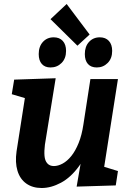

<svg xmlns="http://www.w3.org/2000/svg" viewBox="-20 -930 657 962"><path d="M189 12Q143 12 111.5 -10.5Q80 -33 67.5 -74.5Q55 -116 63 -172L108 -460L120 -434L39 -458L51 -531L259 -538L205 -205Q201 -173 203 -149Q205 -125 217 -111.5Q229 -98 250 -98Q271 -98 294 -110.5Q317 -123 337.5 -148.5Q358 -174 374 -213.5Q390 -253 398 -307L433 -534H571L499 -75L483 -100L571 -73L560 -1L364 5L394 -168L437 -242Q417 -154 376 -97.5Q335 -41 285.5 -14.5Q236 12 189 12ZM368 -701 233 -834 314 -910 429 -757ZM233 -592Q205 -592 189.5 -609.5Q174 -627 174 -659Q174 -697 195 -720Q216 -743 249 -743Q278 -743 294.5 -725Q311 -707 311 -675Q311 -637 288.5 -614.5Q266 -592 233 -592ZM465 -592Q436 -592 420.5 -609.5Q405 -627 405 -659Q405 -697 426 -720Q447 -743 480 -743Q509 -743 525.5 -725Q542 -707 542 -675Q542 -637 519.5 -614.5Q497 -592 465 -592Z"/></svg>

Font: Bitter Thin
Style: Bold Italic
Weight: 700
Italic angle: -9°
Version: Version 3.021